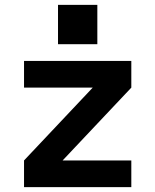

<svg xmlns="http://www.w3.org/2000/svg" viewBox="-20 -771 640 791"><path d="M79 0V-110L362 -410H79V-520H521V-410L238 -110H521V0ZM219 -589V-751H381V-589Z"/></svg>

Font: Iosevka SS04 XBd Ex
Style: Regular
Weight: 800
Width: 7
Monospace: yes
Designer: Belleve Invis
Foundry: Belleve Invis
Version: Version 19.0.0; ttfautohint (v1.8.4)